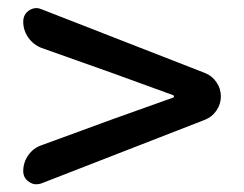

<svg xmlns="http://www.w3.org/2000/svg" viewBox="-20 -614 609 480"><path d="M83 -155.3Q77.1 -153.3 70.3 -153.3Q61.5 -153.3 52.7 -159.2Q38.1 -168.9 38.1 -186.5Q38.1 -208 50.8 -226.1Q63.5 -244.1 84 -251L262.7 -316.4L413.1 -370.1Q415 -371.1 415 -373Q415 -375 413.1 -376L262.7 -430.7L84 -494.1Q63.5 -502 50.8 -520Q38.1 -538.1 38.1 -559.6Q38.1 -578.1 52.7 -587.9Q61.5 -593.8 71.3 -593.8Q77.1 -593.8 84 -590.8L492.2 -431.6Q509.8 -424.8 521 -408.7Q532.2 -392.6 532.2 -373Q532.2 -353.5 521 -337.4Q509.8 -321.3 492.2 -314.5Z"/></svg>

Font: Gen Jyuu Gothic Medium
Style: Regular
Weight: 500
Designer: [Source Han Sans]
Ryoko NISHIZUKA  (kana & ideographs); Paul D. Hunt (Latin, Greek & Cyrillic); Wenlong ZHANG  (bopomofo
Version: Version 1.002.20150607